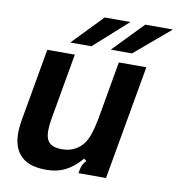

<svg xmlns="http://www.w3.org/2000/svg" viewBox="-85 -840 859 928"><g transform="rotate(10 344.5 -376.0)"><path d="M47 -82Q39 -109 39 -140Q39 -178 51 -238L108 -561H243L186 -237Q180 -203 180 -178Q180 -142 193 -125Q211 -100 260 -100Q315 -100 351 -134Q372 -153 385 -186Q398 -219 409 -276L459 -561H594L495 0H360L363 -18Q366 -33 371.5 -43.5Q377 -54 387 -65L375 -74Q335 -28 294.5 -8.5Q254 11 205 11Q134 11 97 -14Q60 -39 47 -82ZM315 -615H211L354 -763H480ZM514 -615H410L553 -763H689Z"/></g></svg>

Font: Open Sauce Sans
Style: Bold Italic
Weight: 700
Italic angle: -10°
Designer: Alfredo Marco Pradil
Foundry: Creative Sauce Fz LLC
Version: Version 1.477